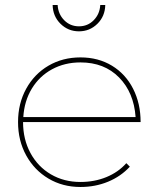

<svg xmlns="http://www.w3.org/2000/svg" viewBox="-20 -746 629 766"><path d="M484 -95 498 -81Q462 -42 411 -21Q360 0 301 0Q230 0 173.5 -33.5Q117 -67 84.5 -126Q52 -185 52 -259Q52 -333 84.5 -392Q117 -451 173.5 -484Q230 -517 301 -517Q372 -517 426.5 -484Q481 -451 511 -392Q541 -333 541 -259H72Q72 -190 101.5 -135.5Q131 -81 183 -50.5Q235 -20 301 -20Q357 -20 404.5 -39.5Q452 -59 484 -95ZM73 -279H521Q514 -377 455 -437Q396 -497 301 -497Q238 -497 187.5 -469.5Q137 -442 107 -392.5Q77 -343 73 -279ZM295 -641Q330 -641 354 -665.5Q378 -690 380 -726H400Q399 -681 368.5 -651Q338 -621 295 -621Q252 -621 221.5 -651Q191 -681 190 -726H210Q212 -690 236 -665.5Q260 -641 295 -641Z"/></svg>

Font: Montserrat-Arabic Thin
Style: Regular
Weight: 250
Designer: Mohamed Gaber
Foundry: Kief Type Foundry
Version: Version 5.008